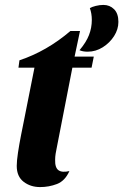

<svg xmlns="http://www.w3.org/2000/svg" viewBox="-20 -740 501 780"><path d="M143 20Q104 20 76 -1.5Q48 -23 48 -66Q48 -86 53 -119.5Q58 -153 65.5 -191Q73 -229 80 -263.5Q87 -298 91 -319L120 -465H55L59 -495Q170 -532 266 -614H305L283 -510H361L352 -465H274L211 -142Q208 -128 206 -115.5Q204 -103 204 -91Q203 -59 217.5 -48.5Q232 -38 262 -45Q244 -5 211.5 7.5Q179 20 143 20ZM336 -530Q326 -530 318 -531.5Q310 -533 303 -536Q330 -568 341.5 -597.5Q353 -627 353 -659Q353 -685 345 -707Q353 -712 369 -716Q385 -720 400 -720Q426 -720 443.5 -702.5Q461 -685 461 -651Q461 -621 443.5 -593.5Q426 -566 397.5 -548Q369 -530 336 -530Z"/></svg>

Font: Sansita Swashed SemiBold
Style: Regular
Weight: 600
Designer: Pablo Cosgaya
Foundry: Omnibus-Type
Version: Version 1.003; ttfautohint (v1.8.3)